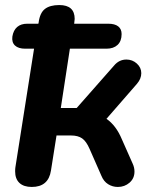

<svg xmlns="http://www.w3.org/2000/svg" viewBox="-20 -733 613 761"><path d="M40 -54Q40 -64 41 -70L115 -540H80Q53 -540 39.5 -552.5Q26 -565 29 -588Q33 -613 48 -626Q63 -639 88 -639H132L133 -643Q138 -682 158 -697.5Q178 -713 215 -713Q276 -713 276 -658Q276 -653 274 -639H409Q435 -639 448.5 -628.5Q462 -618 462 -598Q462 -570 446 -555Q430 -540 402 -540H257L221 -305H284L432 -473Q452 -497 481 -497Q505 -497 522.5 -481Q540 -465 540 -443Q540 -421 523 -401L402 -262Q440 -236 463 -181L506 -84Q513 -69 513 -53Q513 -26 493.5 -9Q474 8 447 8Q426 8 408.5 -3Q391 -14 382 -36L335 -143Q322 -173 305.5 -184.5Q289 -196 262 -196H204L182 -57Q172 8 106 8Q74 8 57 -8Q40 -24 40 -54Z"/></svg>

Font: SN Pro Bold
Style: Bold Italic
Weight: 700
Italic angle: -9°
Designer: Tobias Whetton
Foundry: Supernotes
Version: Version 1.003